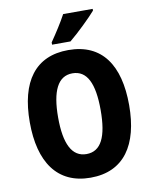

<svg xmlns="http://www.w3.org/2000/svg" viewBox="-100 -1098 865 1089"><g transform="rotate(-10 332.5 -553.5)"><path d="M510 -1014V-1024H340C316 -979 281 -925 248 -877V-864H354C404 -905 479 -978 510 -1014ZM619 -451C619 -681 527 -818 333 -818C142 -818 47 -686 47 -452C47 -223 141 -83 333 -83C526 -83 619 -222 619 -451ZM210 -451C210 -603 249 -684 333 -684C417 -684 455 -605 455 -451C455 -297 417 -219 333 -219C249 -219 210 -300 210 -451Z"/></g></svg>

Font: Noto Sans Kannada UI Condensed ExtraBold
Style: Regular
Weight: 800
Width: 3
Designer: Jelle Bosma - Monotype Design Team
Foundry: Monotype Imaging Inc.
Version: Version 2.005